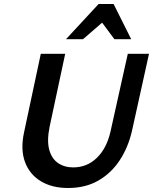

<svg xmlns="http://www.w3.org/2000/svg" viewBox="-20 -927 765 960"><path d="M320 13Q240 13 184 -21Q128 -55 105 -117Q82 -179 100 -264L184 -658H306L228 -293Q214 -224 226 -179Q238 -134 270 -112Q302 -90 346 -90Q415 -90 464 -137.5Q513 -185 532 -267L619 -658H725L640 -273Q621 -190 578.5 -125.5Q536 -61 471.5 -24Q407 13 320 13ZM310 -731 473 -907H548L514 -834L395 -731ZM552 -731 477 -832 473 -907H548L636 -731Z"/></svg>

Font: Ysabeau Office
Style: Bold Italic
Weight: 700
Italic angle: -12°
Designer: Christian Thalmann (Catharsis Fonts)
Version: Version 2.001;gftools[0.9.30]; featfreeze: tnum,lnum,ss02